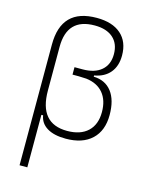

<svg xmlns="http://www.w3.org/2000/svg" viewBox="-135 -788 855 1097"><g transform="rotate(15 293.0 -239.0)"><path d="M89.8 224.6V-489.7Q89.8 -703.1 298.8 -703.1Q391.6 -703.1 442.4 -658.4Q493.2 -613.8 493.2 -532.2Q493.2 -469.7 460.7 -430.7Q428.2 -391.6 368.2 -381.3V-374Q437 -372.1 474.9 -323Q512.7 -273.9 512.7 -185.5Q512.7 -92.8 458.3 -41.5Q403.8 9.8 304.7 9.8Q235.4 9.8 194.3 -15.1Q153.3 -40 146 -85.9H135.7V224.6ZM298.8 -658.2Q135.7 -658.2 135.7 -488.3V-229.5Q135.7 -35.2 300.8 -35.2Q379.4 -35.2 422.6 -75.7Q465.8 -116.2 465.8 -190.4Q465.8 -260.3 430.7 -302.2Q395.5 -344.2 330.1 -352.1L284.2 -354H248V-397.9H295.9Q367.2 -397.9 406.7 -431.9Q446.3 -465.8 446.3 -527.3Q446.3 -589.8 407.5 -624Q368.7 -658.2 298.8 -658.2Z"/></g></svg>

Font: Caskaydia Cove ExtraLight
Style: Regular
Weight: 200
Monospace: yes
Designer: Aaron Bell
Foundry: Saja Typeworks
Version: Version 4.300; ttfautohint (v1.8.3)